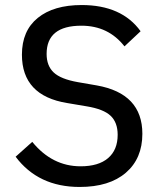

<svg xmlns="http://www.w3.org/2000/svg" viewBox="-20 -730 640 762"><path d="M296 12Q132 12 42 -108L108 -167Q187 -70 300 -70Q371 -70 409 -102.5Q447 -135 447 -195Q447 -244 419 -270.5Q391 -297 324 -308L247 -321Q67 -350 67 -513Q67 -608 130 -659Q193 -710 304 -710Q463 -710 538 -606L474 -546Q410 -628 303 -628Q165 -628 165 -516Q165 -469 193 -442.5Q221 -416 289 -404L364 -391Q545 -359 545 -199Q545 -101 479.5 -44.5Q414 12 296 12Z"/></svg>

Font: IBM Plex Mono Text
Style: Regular
Weight: 450
Designer: Mike Abbink, Paul van der Laan, Pieter van Rosmalen
Foundry: Bold Monday
Version: Version 2.000